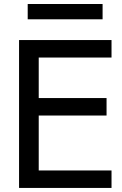

<svg xmlns="http://www.w3.org/2000/svg" viewBox="-20 -924 601 944"><path d="M484.4 -904.3H116.2V-829.1H484.4ZM528.3 0V-85.9H170.4V-356H503.9V-441.9H170.4V-641.1H528.3V-727.1H73.7V0Z"/></svg>

Font: SG Kara SemiBold
Style: Regular
Weight: 400
Designer: Damoon Khanjanzadeh
Version: Version 1.000